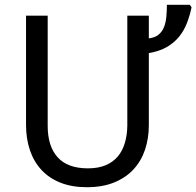

<svg xmlns="http://www.w3.org/2000/svg" viewBox="-20 -780 828 810"><path d="M607.9 -713.9V-618.2Q633.3 -621.1 648.4 -633.3Q663.6 -645.5 671.4 -664.6Q679.2 -683.6 681.6 -708Q684.1 -732.4 684.1 -759.8H780.8L788.1 -749Q780.8 -714.4 768.6 -682.6Q756.3 -650.9 735.6 -625.2Q714.8 -599.6 683.6 -581.5Q652.3 -563.5 607.9 -556.2V-252Q607.9 -196.3 591.8 -148.4Q575.7 -100.6 543.2 -65.4Q510.7 -30.3 461.7 -10.3Q412.6 9.8 346.2 9.8Q283.7 9.8 235.8 -9Q188 -27.8 155.5 -62.5Q123 -97.2 106.4 -145.8Q89.8 -194.3 89.8 -253.9V-713.9H181.2V-249Q181.2 -163.1 223.1 -116.5Q265.1 -69.8 351.1 -69.8Q394.5 -69.8 425.8 -83Q457 -96.2 477.1 -120.1Q497.1 -144 506.8 -177.2Q516.6 -210.4 517.1 -250V-713.9Z"/></svg>

Font: WenQuanYi Micro Hei
Style: Regular
Weight: 400
Foundry: Ascender Corporation
Version: Version 0.2.0-beta